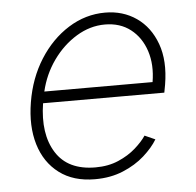

<svg xmlns="http://www.w3.org/2000/svg" viewBox="-45 -600 669 657"><g transform="rotate(-5 289.5 -271.5)"><path d="M255.7 11.4Q181.8 11.4 133.2 -25.2Q84.5 -61.8 65.3 -125.4Q46.2 -188.9 59.7 -270.2Q73.2 -351.9 113.6 -415.8Q154.1 -479.8 212.9 -516.7Q271.7 -553.6 339.1 -553.6Q400.2 -553.6 446.6 -521.5Q492.9 -489.3 514.4 -430.2Q535.9 -371.1 522.4 -290.1L517.4 -263.1H100.9Q84.5 -158.7 125.4 -93.7Q166.2 -28.8 261 -28.8Q305.4 -28.8 340 -43.9Q374.6 -58.9 399.1 -80.6Q423.7 -102.3 437.1 -122.5L473 -106.5Q456.7 -79.2 426.1 -51.8Q395.6 -24.5 352.6 -6.6Q309.7 11.4 255.7 11.4ZM108.7 -302.6H480.5Q490.4 -361.5 474.8 -409.3Q459.2 -457 423.1 -485.1Q387.1 -513.1 334.9 -513.1Q283.7 -513.1 237 -484.7Q190.3 -456.3 156.2 -408.6Q122.2 -360.8 108.7 -302.6Z"/></g></svg>

Font: Inter Extra Light  BETA
Style: Italic
Weight: 200
Italic angle: 9.39999°
Designer: Rasmus Andersson
Foundry: rsms
Version: Version 3.011;git-f93a4a705